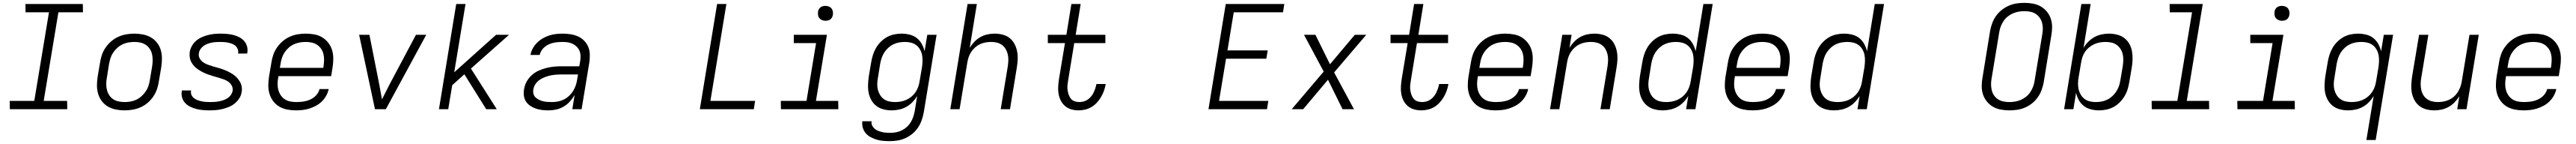

<svg xmlns="http://www.w3.org/2000/svg" viewBox="-20 -763 18040 1006"><path d="M451 0H49L48 -58H220L323 -677H159L158 -735H560L561 -677H389L286 -58H450Z M852 8Q821 8 791 2Q761 -4 736 -18.5Q711 -33 693.5 -56Q676 -79 667.5 -107Q659 -135 659 -166Q659 -197 664 -228L681 -328Q685 -355 694.5 -382Q704 -409 721.5 -433.5Q739 -458 762 -477Q785 -496 812 -507.5Q839 -519 866.5 -523.5Q894 -528 921 -528Q952 -528 982 -522Q1012 -516 1037 -501.5Q1062 -487 1080 -464Q1098 -441 1106 -413Q1114 -385 1114 -354Q1114 -323 1109 -292L1092 -192Q1088 -165 1078.5 -138Q1069 -111 1052 -86.5Q1035 -62 1012 -43Q989 -24 962 -12.5Q935 -1 907 3.5Q879 8 852 8ZM852 -50Q872 -50 893 -53.5Q914 -57 933.5 -66Q953 -75 970 -90Q987 -105 999.5 -123Q1012 -141 1019 -161Q1026 -181 1029 -202L1046 -302Q1049 -323 1049 -344.5Q1049 -366 1044.5 -385.5Q1040 -405 1028.5 -422Q1017 -439 1000.5 -450Q984 -461 963.5 -465.5Q943 -470 922 -470Q902 -470 880.5 -466.5Q859 -463 839.5 -454Q820 -445 803 -430Q786 -415 773.5 -397Q761 -379 754.5 -359Q748 -339 744 -318L728 -218Q724 -197 724 -175.5Q724 -154 729 -134.5Q734 -115 745 -98Q756 -81 772.5 -70Q789 -59 810 -54.5Q831 -50 852 -50Z M1448 8Q1425 8 1401.5 6Q1378 4 1356 -1.5Q1334 -7 1314 -16.5Q1294 -26 1278.5 -41.5Q1263 -57 1256 -79Q1249 -101 1253 -125L1254 -131H1318V-128Q1315 -112 1321.5 -98.5Q1328 -85 1339.5 -76.5Q1351 -68 1364.5 -63Q1378 -58 1392.5 -55Q1407 -52 1422.5 -51Q1438 -50 1453 -50Q1468 -50 1483.5 -51Q1499 -52 1514 -55Q1529 -58 1544 -63Q1559 -68 1573 -77Q1587 -86 1596.5 -99.5Q1606 -113 1609 -128Q1612 -148 1603 -164.5Q1594 -181 1579 -192Q1564 -203 1546 -209Q1528 -215 1510 -220.5Q1492 -226 1474 -231Q1456 -236 1438 -242.5Q1420 -249 1403.5 -257Q1387 -265 1371.5 -275Q1356 -285 1343 -298Q1330 -311 1321 -327Q1312 -343 1309 -362Q1306 -381 1309 -401Q1313 -423 1324.5 -443Q1336 -463 1354 -478.5Q1372 -494 1394 -503.5Q1416 -513 1437.5 -518.5Q1459 -524 1481 -526Q1503 -528 1525 -528Q1548 -528 1570.5 -526Q1593 -524 1614.5 -518.5Q1636 -513 1655.5 -503Q1675 -493 1689 -477.5Q1703 -462 1709.5 -440.5Q1716 -419 1712 -396L1711 -389H1647L1648 -393Q1650 -407 1644.5 -420.5Q1639 -434 1629 -443Q1619 -452 1605.5 -457Q1592 -462 1578 -465Q1564 -468 1549.5 -469Q1535 -470 1521 -470Q1506 -470 1491 -469Q1476 -468 1461.5 -465Q1447 -462 1432.5 -456.5Q1418 -451 1405.5 -442Q1393 -433 1384 -420Q1375 -407 1373 -392Q1369 -373 1378 -356Q1387 -339 1402 -328.5Q1417 -318 1434.5 -311.5Q1452 -305 1470.5 -299.5Q1489 -294 1507.5 -289Q1526 -284 1543.5 -277.5Q1561 -271 1577.5 -263Q1594 -255 1609.5 -245Q1625 -235 1637.5 -222Q1650 -209 1659.5 -193Q1669 -177 1672.5 -158Q1676 -139 1672 -119Q1669 -97 1656 -76.5Q1643 -56 1624 -40.5Q1605 -25 1583 -16Q1561 -7 1538.5 -1.5Q1516 4 1493.5 6Q1471 8 1448 8Z M2051 8Q2020 8 1990 2Q1960 -4 1935.5 -18.5Q1911 -33 1893.5 -56Q1876 -79 1867.5 -107Q1859 -135 1859 -166Q1859 -197 1864 -228L1881 -328Q1885 -355 1894.5 -382Q1904 -409 1921.5 -433.5Q1939 -458 1962 -477Q1985 -496 2011.5 -507.5Q2038 -519 2066 -523.5Q2094 -528 2121 -528Q2152 -528 2182 -522.5Q2212 -517 2236.5 -502Q2261 -487 2279 -464Q2297 -441 2305.5 -413Q2314 -385 2314 -354Q2314 -323 2309 -292L2299 -231H1930L1928 -219Q1924 -197 1924 -175Q1924 -153 1929.5 -133.5Q1935 -114 1946.5 -97Q1958 -80 1975 -69Q1992 -58 2013 -54Q2034 -50 2056 -50Q2072 -50 2087.5 -51.5Q2103 -53 2119.5 -56.5Q2136 -60 2151.5 -67Q2167 -74 2181 -85Q2195 -96 2204.5 -110.5Q2214 -125 2218 -141H2282Q2277 -117 2264.5 -94.5Q2252 -72 2233.5 -54Q2215 -36 2192.5 -24Q2170 -12 2146 -4.5Q2122 3 2098 5.5Q2074 8 2051 8ZM1940 -289H2244L2246 -301Q2249 -323 2249.5 -344.5Q2250 -366 2245 -386Q2240 -406 2228.5 -422.5Q2217 -439 2200.5 -450Q2184 -461 2163.5 -465.5Q2143 -470 2122 -470Q2101 -470 2080 -466.5Q2059 -463 2039 -454Q2019 -445 2002.5 -430.5Q1986 -416 1973.5 -397.5Q1961 -379 1954.5 -359Q1948 -339 1945 -319Z M2606 0 2495 -520H2567L2636 -173Q2641 -147 2645.5 -121Q2650 -95 2655 -69Q2668 -95 2681.5 -121Q2695 -147 2708 -173L2893 -520H2965L2682 0Z M3054 0 3175 -735H3240L3161 -258L3454 -520H3545L3278 -284L3459 0H3385L3232 -244L3147 -168L3119 0Z M3822 8Q3799 8 3776.5 5.5Q3754 3 3733.5 -4Q3713 -11 3694.5 -23Q3676 -35 3664 -53Q3652 -71 3649 -93.5Q3646 -116 3650 -140Q3654 -167 3668 -192.5Q3682 -218 3703.5 -237.5Q3725 -257 3751.5 -269Q3778 -281 3805.5 -288Q3833 -295 3860 -297.5Q3887 -300 3914 -300H4037L4043 -335Q4046 -354 4045.5 -373Q4045 -392 4038 -408.5Q4031 -425 4018 -437.5Q4005 -450 3989 -457.5Q3973 -465 3955 -467.5Q3937 -470 3918 -470Q3902 -470 3886 -468.5Q3870 -467 3854 -463.5Q3838 -460 3823 -453Q3808 -446 3794.5 -435Q3781 -424 3772 -409.5Q3763 -395 3759 -379H3695Q3699 -403 3711.5 -425.5Q3724 -448 3742 -465.5Q3760 -483 3782 -495.5Q3804 -508 3827.5 -515.5Q3851 -523 3874.5 -525.5Q3898 -528 3922 -528Q3950 -528 3977.5 -523.5Q4005 -519 4029 -508Q4053 -497 4071.5 -478Q4090 -459 4100 -434.5Q4110 -410 4110.5 -382Q4111 -354 4107 -326L4053 0H3988L4004 -99Q3990 -75 3970.5 -53.5Q3951 -32 3926.5 -18Q3902 -4 3875.5 2Q3849 8 3822 8ZM3847 -50Q3867 -50 3888 -54Q3909 -58 3929 -68Q3949 -78 3965.5 -93.5Q3982 -109 3993.5 -127.5Q4005 -146 4012 -166.5Q4019 -187 4022 -208L4028 -243H3914Q3895 -243 3875 -241.5Q3855 -240 3835.5 -236Q3816 -232 3796.5 -224.5Q3777 -217 3759.5 -205.5Q3742 -194 3730 -176Q3718 -158 3715 -138Q3712 -122 3716 -107Q3720 -92 3731 -82Q3742 -72 3755.5 -65.5Q3769 -59 3784 -55.5Q3799 -52 3815 -51Q3831 -50 3847 -50Z M4881 0 5002 -735H5067L4955 -58H5268L5259 0Z M5851 0H5449L5448 -58H5628L5695 -462H5539V-520H5771L5694 -58H5850ZM5761 -618Q5748 -618 5737 -622.5Q5726 -627 5718.5 -636Q5711 -645 5709 -657.5Q5707 -670 5709 -683Q5710 -691 5715 -699.5Q5720 -708 5727.5 -713Q5735 -718 5743.5 -720Q5752 -722 5760 -722Q5773 -722 5784.5 -717.5Q5796 -713 5803 -704Q5810 -695 5812.5 -682.5Q5815 -670 5812 -657Q5811 -649 5806 -640.5Q5801 -632 5794 -627Q5787 -622 5778 -620Q5769 -618 5761 -618Z M6212 223Q6188 223 6164.5 221Q6141 219 6119.5 212.5Q6098 206 6078 195.5Q6058 185 6043.5 168.5Q6029 152 6022.5 130Q6016 108 6019 84H6084Q6081 100 6087.5 113.5Q6094 127 6104.5 136Q6115 145 6128.5 150.5Q6142 156 6156.5 159.5Q6171 163 6186 164Q6201 165 6216 165Q6236 165 6256.5 161Q6277 157 6296 147.5Q6315 138 6331 123.5Q6347 109 6358 91Q6369 73 6375.5 53Q6382 33 6386 13L6403 -92Q6389 -69 6369.5 -49Q6350 -29 6326 -16Q6302 -3 6275.5 2.5Q6249 8 6224 8Q6195 8 6167.5 1Q6140 -6 6118.5 -22Q6097 -38 6083 -62Q6069 -86 6063.5 -113.5Q6058 -141 6059 -170Q6060 -199 6064 -228L6081 -328Q6085 -353 6093 -378.5Q6101 -404 6114.5 -427.5Q6128 -451 6148 -471Q6168 -491 6191.5 -504Q6215 -517 6241.5 -522.5Q6268 -528 6293 -528Q6322 -528 6350.5 -521Q6379 -514 6400 -497.5Q6421 -481 6434.5 -457Q6448 -433 6455 -405L6474 -520H6539L6449 23Q6444 50 6434.5 77Q6425 104 6409 128Q6393 152 6370 171Q6347 190 6320.5 202Q6294 214 6266.5 218.5Q6239 223 6212 223ZM6248 -50Q6268 -50 6288 -53.5Q6308 -57 6327 -65.5Q6346 -74 6362.5 -87.5Q6379 -101 6391 -118.5Q6403 -136 6410 -155.5Q6417 -175 6420 -195L6437 -295Q6440 -316 6440.5 -338Q6441 -360 6437 -380Q6433 -400 6422.5 -418Q6412 -436 6396 -448Q6380 -460 6359.5 -465Q6339 -470 6318 -470Q6298 -470 6277 -466.5Q6256 -463 6236.5 -453.5Q6217 -444 6200.5 -429Q6184 -414 6172.5 -396Q6161 -378 6154.5 -358.5Q6148 -339 6144 -318L6128 -218Q6124 -197 6123.5 -176Q6123 -155 6128 -135.5Q6133 -116 6143.5 -99Q6154 -82 6170 -70.5Q6186 -59 6206.5 -54.5Q6227 -50 6248 -50Z M6635 0 6756 -735H6821L6771 -429Q6785 -452 6804 -471.5Q6823 -491 6846 -504Q6869 -517 6894.5 -522.5Q6920 -528 6945 -528Q6974 -528 7001.5 -521Q7029 -514 7050 -497.5Q7071 -481 7084 -457Q7097 -433 7102.5 -406Q7108 -379 7107 -350Q7106 -321 7101 -292L7053 0H6988L7038 -302Q7041 -323 7041.5 -343.5Q7042 -364 7037.5 -383.5Q7033 -403 7023 -420Q7013 -437 6997.5 -448.5Q6982 -460 6962.5 -465Q6943 -470 6922 -470Q6902 -470 6882 -466.5Q6862 -463 6843.5 -454.5Q6825 -446 6809 -432Q6793 -418 6781.5 -400.5Q6770 -383 6763.5 -364Q6757 -345 6754 -325L6700 0Z M7533 8Q7507 8 7482.5 1Q7458 -6 7439.5 -21.5Q7421 -37 7409.5 -59Q7398 -81 7393.5 -106Q7389 -131 7390.5 -157Q7392 -183 7396 -210L7438 -462H7318V-520H7448L7483 -735H7548L7513 -520H7721V-462H7503L7460 -200Q7457 -183 7455.5 -166Q7454 -149 7456.5 -132.5Q7459 -116 7464.5 -100.5Q7470 -85 7480 -73Q7490 -61 7505.5 -55.5Q7521 -50 7539 -50Q7553 -50 7568.5 -54Q7584 -58 7597 -67Q7610 -76 7621 -89Q7632 -102 7638.5 -116Q7645 -130 7650 -144.5Q7655 -159 7658 -174V-176H7723V-174Q7719 -151 7711 -128.5Q7703 -106 7690.5 -85Q7678 -64 7661.5 -46Q7645 -28 7624 -15.5Q7603 -3 7579.5 2.5Q7556 8 7533 8Z M8443 0 8564 -735H8974L8965 -677H8620L8576 -411H8858L8848 -353H8566L8517 -58H8862L8853 0Z M9026 0 9250 -263 9112 -520H9192L9294 -314L9468 -520H9548L9323 -257L9462 0H9382L9280 -206L9106 0Z M9933 8Q9907 8 9882.5 1Q9858 -6 9839.5 -21.5Q9821 -37 9809.5 -59Q9798 -81 9793.5 -106Q9789 -131 9790.5 -157Q9792 -183 9796 -210L9838 -462H9718V-520H9848L9883 -735H9948L9913 -520H10121V-462H9903L9860 -200Q9857 -183 9855.5 -166Q9854 -149 9856.5 -132.5Q9859 -116 9864.5 -100.5Q9870 -85 9880 -73Q9890 -61 9905.5 -55.5Q9921 -50 9939 -50Q9953 -50 9968.5 -54Q9984 -58 9997 -67Q10010 -76 10021 -89Q10032 -102 10038.5 -116Q10045 -130 10050 -144.5Q10055 -159 10058 -174V-176H10123V-174Q10119 -151 10111 -128.5Q10103 -106 10090.5 -85Q10078 -64 10061.5 -46Q10045 -28 10024 -15.5Q10003 -3 9979.5 2.5Q9956 8 9933 8Z M10451 8Q10420 8 10390 2Q10360 -4 10335.5 -18.5Q10311 -33 10293.5 -56Q10276 -79 10267.5 -107Q10259 -135 10259 -166Q10259 -197 10264 -228L10281 -328Q10285 -355 10294.5 -382Q10304 -409 10321.5 -433.5Q10339 -458 10362 -477Q10385 -496 10411.5 -507.5Q10438 -519 10466 -523.5Q10494 -528 10521 -528Q10552 -528 10582 -522.5Q10612 -517 10636.5 -502Q10661 -487 10679 -464Q10697 -441 10705.5 -413Q10714 -385 10714 -354Q10714 -323 10709 -292L10699 -231H10330L10328 -219Q10324 -197 10324 -175Q10324 -153 10329.5 -133.5Q10335 -114 10346.5 -97Q10358 -80 10375 -69Q10392 -58 10413 -54Q10434 -50 10456 -50Q10472 -50 10487.5 -51.5Q10503 -53 10519.5 -56.5Q10536 -60 10551.5 -67Q10567 -74 10581 -85Q10595 -96 10604.5 -110.5Q10614 -125 10618 -141H10682Q10677 -117 10664.5 -94.5Q10652 -72 10633.5 -54Q10615 -36 10592.5 -24Q10570 -12 10546 -4.5Q10522 3 10498 5.5Q10474 8 10451 8ZM10340 -289H10644L10646 -301Q10649 -323 10649.5 -344.5Q10650 -366 10645 -386Q10640 -406 10628.5 -422.5Q10617 -439 10600.5 -450Q10584 -461 10563.5 -465.5Q10543 -470 10522 -470Q10501 -470 10480 -466.5Q10459 -463 10439 -454Q10419 -445 10402.5 -430.5Q10386 -416 10373.5 -397.5Q10361 -379 10354.5 -359Q10348 -339 10345 -319Z M10835 0 10921 -520H10986L10971 -429Q10985 -452 11004 -471.5Q11023 -491 11046 -504Q11069 -517 11094.5 -522.5Q11120 -528 11145 -528Q11174 -528 11201.5 -521Q11229 -514 11250 -497.5Q11271 -481 11284 -457Q11297 -433 11302.5 -406Q11308 -379 11307 -350Q11306 -321 11301 -292L11253 0H11188L11238 -302Q11241 -323 11241.5 -343.5Q11242 -364 11237.5 -383.5Q11233 -403 11223 -420Q11213 -437 11197.5 -448.5Q11182 -460 11162.5 -465Q11143 -470 11122 -470Q11102 -470 11082 -466.5Q11062 -463 11043.5 -454.5Q11025 -446 11009 -432Q10993 -418 10981.5 -400.5Q10970 -383 10963.5 -364Q10957 -345 10954 -325L10900 0Z M11624 8Q11595 8 11567.5 1Q11540 -6 11518.5 -22Q11497 -38 11483 -62Q11469 -86 11463.5 -113.5Q11458 -141 11459 -170Q11460 -199 11464 -228L11481 -328Q11485 -353 11493 -378.5Q11501 -404 11514.5 -427.5Q11528 -451 11548 -471Q11568 -491 11591.5 -504Q11615 -517 11641.5 -522.5Q11668 -528 11693 -528Q11722 -528 11750.5 -521Q11779 -514 11800 -497.5Q11821 -481 11834.5 -457Q11848 -433 11855 -405L11909 -735H11974L11853 0H11788L11803 -92Q11789 -69 11769.5 -49Q11750 -29 11726 -16Q11702 -3 11675.5 2.5Q11649 8 11624 8ZM11648 -50Q11668 -50 11688 -53.5Q11708 -57 11727 -65.5Q11746 -74 11762.5 -87.5Q11779 -101 11791 -118.5Q11803 -136 11810 -155.5Q11817 -175 11820 -195L11837 -295Q11840 -316 11840.5 -338Q11841 -360 11837 -380Q11833 -400 11822.5 -418Q11812 -436 11796 -448Q11780 -460 11759.5 -465Q11739 -470 11718 -470Q11698 -470 11677 -466.5Q11656 -463 11636.5 -453.5Q11617 -444 11600.5 -429Q11584 -414 11572.5 -396Q11561 -378 11554.5 -358.5Q11548 -339 11544 -318L11528 -218Q11524 -197 11523.5 -176Q11523 -155 11528 -135.5Q11533 -116 11543.5 -99Q11554 -82 11570 -70.5Q11586 -59 11606.5 -54.5Q11627 -50 11648 -50Z M12251 8Q12220 8 12190 2Q12160 -4 12135.5 -18.5Q12111 -33 12093.5 -56Q12076 -79 12067.5 -107Q12059 -135 12059 -166Q12059 -197 12064 -228L12081 -328Q12085 -355 12094.5 -382Q12104 -409 12121.5 -433.5Q12139 -458 12162 -477Q12185 -496 12211.5 -507.5Q12238 -519 12266 -523.5Q12294 -528 12321 -528Q12352 -528 12382 -522.5Q12412 -517 12436.5 -502Q12461 -487 12479 -464Q12497 -441 12505.5 -413Q12514 -385 12514 -354Q12514 -323 12509 -292L12499 -231H12130L12128 -219Q12124 -197 12124 -175Q12124 -153 12129.5 -133.5Q12135 -114 12146.5 -97Q12158 -80 12175 -69Q12192 -58 12213 -54Q12234 -50 12256 -50Q12272 -50 12287.5 -51.5Q12303 -53 12319.5 -56.5Q12336 -60 12351.5 -67Q12367 -74 12381 -85Q12395 -96 12404.5 -110.5Q12414 -125 12418 -141H12482Q12477 -117 12464.5 -94.5Q12452 -72 12433.5 -54Q12415 -36 12392.5 -24Q12370 -12 12346 -4.5Q12322 3 12298 5.5Q12274 8 12251 8ZM12140 -289H12444L12446 -301Q12449 -323 12449.5 -344.5Q12450 -366 12445 -386Q12440 -406 12428.5 -422.5Q12417 -439 12400.5 -450Q12384 -461 12363.5 -465.5Q12343 -470 12322 -470Q12301 -470 12280 -466.5Q12259 -463 12239 -454Q12219 -445 12202.5 -430.5Q12186 -416 12173.5 -397.5Q12161 -379 12154.5 -359Q12148 -339 12145 -319Z M12824 8Q12795 8 12767.5 1Q12740 -6 12718.5 -22Q12697 -38 12683 -62Q12669 -86 12663.5 -113.5Q12658 -141 12659 -170Q12660 -199 12664 -228L12681 -328Q12685 -353 12693 -378.5Q12701 -404 12714.5 -427.5Q12728 -451 12748 -471Q12768 -491 12791.5 -504Q12815 -517 12841.5 -522.5Q12868 -528 12893 -528Q12922 -528 12950.5 -521Q12979 -514 13000 -497.5Q13021 -481 13034.5 -457Q13048 -433 13055 -405L13109 -735H13174L13053 0H12988L13003 -92Q12989 -69 12969.5 -49Q12950 -29 12926 -16Q12902 -3 12875.5 2.5Q12849 8 12824 8ZM12848 -50Q12868 -50 12888 -53.5Q12908 -57 12927 -65.5Q12946 -74 12962.5 -87.5Q12979 -101 12991 -118.5Q13003 -136 13010 -155.5Q13017 -175 13020 -195L13037 -295Q13040 -316 13040.5 -338Q13041 -360 13037 -380Q13033 -400 13022.5 -418Q13012 -436 12996 -448Q12980 -460 12959.5 -465Q12939 -470 12918 -470Q12898 -470 12877 -466.5Q12856 -463 12836.5 -453.5Q12817 -444 12800.5 -429Q12784 -414 12772.5 -396Q12761 -378 12754.5 -358.5Q12748 -339 12744 -318L12728 -218Q12724 -197 12723.5 -176Q12723 -155 12728 -135.5Q12733 -116 12743.5 -99Q12754 -82 12770 -70.5Q12786 -59 12806.5 -54.5Q12827 -50 12848 -50Z M14052 8Q14021 8 13991.5 2.5Q13962 -3 13937.5 -17Q13913 -31 13894.5 -53.5Q13876 -76 13867 -103.5Q13858 -131 13858 -161.5Q13858 -192 13864 -223L13917 -548Q13922 -575 13932 -602Q13942 -629 13959 -652.5Q13976 -676 13999 -694Q14022 -712 14048.5 -723.5Q14075 -735 14102.5 -739Q14130 -743 14157 -743Q14188 -743 14217.5 -737.5Q14247 -732 14271.5 -718Q14296 -704 14314.5 -681.5Q14333 -659 14342 -631.5Q14351 -604 14351 -573.5Q14351 -543 14345 -512L14292 -187Q14287 -160 14277 -133Q14267 -106 14250 -82.5Q14233 -59 14210.5 -41Q14188 -23 14161 -11.5Q14134 0 14106.5 4Q14079 8 14052 8ZM14052 -50Q14072 -50 14092.5 -53.5Q14113 -57 14132.5 -65.5Q14152 -74 14169 -87.5Q14186 -101 14198 -119Q14210 -137 14217.5 -156.5Q14225 -176 14228 -196L14282 -522Q14286 -543 14286 -564Q14286 -585 14280.5 -604.5Q14275 -624 14263.5 -640Q14252 -656 14235.5 -666.5Q14219 -677 14198.5 -681Q14178 -685 14157 -685Q14137 -685 14116.5 -681.5Q14096 -678 14076.5 -669.5Q14057 -661 14040 -647.5Q14023 -634 14011 -616Q13999 -598 13991.5 -578.5Q13984 -559 13981 -539L13927 -213Q13923 -192 13923.5 -171Q13924 -150 13929 -130.5Q13934 -111 13945.5 -95Q13957 -79 13973.5 -68.5Q13990 -58 14010.5 -54Q14031 -50 14052 -50Z M14680 8Q14651 8 14623 1Q14595 -6 14573.5 -22.5Q14552 -39 14538.5 -63Q14525 -87 14519 -115L14500 0H14435L14556 -735H14621L14571 -428Q14584 -451 14604 -471Q14624 -491 14647.5 -504Q14671 -517 14697.5 -522.5Q14724 -528 14749 -528Q14778 -528 14806 -521Q14834 -514 14855.5 -498Q14877 -482 14891 -458Q14905 -434 14910 -406.5Q14915 -379 14914.5 -350Q14914 -321 14909 -292L14892 -192Q14888 -167 14880.5 -141.5Q14873 -116 14859 -92.5Q14845 -69 14825.5 -49Q14806 -29 14782 -16Q14758 -3 14731.5 2.5Q14705 8 14680 8ZM14656 -50Q14676 -50 14696.5 -53.5Q14717 -57 14736.5 -66.5Q14756 -76 14772.5 -91Q14789 -106 14800.5 -124Q14812 -142 14819 -161.5Q14826 -181 14829 -202L14846 -302Q14849 -323 14849.5 -344Q14850 -365 14845.5 -384.5Q14841 -404 14830 -421Q14819 -438 14803 -449.5Q14787 -461 14767 -465.5Q14747 -470 14726 -470Q14706 -470 14685.5 -466.5Q14665 -463 14646.5 -454.5Q14628 -446 14611 -432.5Q14594 -419 14582 -401.5Q14570 -384 14563.5 -364.5Q14557 -345 14554 -325L14537 -225Q14533 -204 14532.5 -182Q14532 -160 14536.5 -140Q14541 -120 14551.5 -102Q14562 -84 14578 -72Q14594 -60 14614.5 -55Q14635 -50 14656 -50Z M15451 0H15049L15048 -58H15228L15331 -677H15175L15174 -735H15406L15294 -58H15450Z M16051 0H15649L15648 -58H15828L15895 -462H15739V-520H15971L15894 -58H16050ZM15961 -618Q15948 -618 15937 -622.5Q15926 -627 15918.5 -636Q15911 -645 15909 -657.5Q15907 -670 15909 -683Q15910 -691 15915 -699.5Q15920 -708 15927.5 -713Q15935 -718 15943.5 -720Q15952 -722 15960 -722Q15973 -722 15984.5 -717.5Q15996 -713 16003 -704Q16010 -695 16012.5 -682.5Q16015 -670 16012 -657Q16011 -649 16006 -640.5Q16001 -632 15994 -627Q15987 -622 15978 -620Q15969 -618 15961 -618Z M16552 215 16603 -92Q16589 -69 16569.5 -49Q16550 -29 16526 -16Q16502 -3 16475.5 2.5Q16449 8 16424 8Q16395 8 16367.5 1Q16340 -6 16318.5 -22Q16297 -38 16283 -62Q16269 -86 16263.5 -113.5Q16258 -141 16259 -170Q16260 -199 16264 -228L16281 -328Q16285 -353 16293 -378.5Q16301 -404 16314.5 -427.5Q16328 -451 16348 -471Q16368 -491 16391.5 -504Q16415 -517 16441.5 -522.5Q16468 -528 16493 -528Q16522 -528 16550.5 -521Q16579 -514 16600 -497.5Q16621 -481 16634.5 -457Q16648 -433 16655 -405L16674 -520H16739L16617 215ZM16448 -50Q16468 -50 16488 -53.5Q16508 -57 16527 -65.5Q16546 -74 16562.5 -87.5Q16579 -101 16591 -118.5Q16603 -136 16610 -155.5Q16617 -175 16620 -195L16637 -295Q16640 -316 16640.5 -338Q16641 -360 16637 -380Q16633 -400 16622.5 -418Q16612 -436 16596 -448Q16580 -460 16559.5 -465Q16539 -470 16518 -470Q16498 -470 16477 -466.5Q16456 -463 16436.5 -453.5Q16417 -444 16400.5 -429Q16384 -414 16372.5 -396Q16361 -378 16354.5 -358.5Q16348 -339 16344 -318L16328 -218Q16324 -197 16323.5 -176Q16323 -155 16328 -135.5Q16333 -116 16343.5 -99Q16354 -82 16370 -70.5Q16386 -59 16406.5 -54.5Q16427 -50 16448 -50Z M17028 8Q16999 8 16972 1Q16945 -6 16923.5 -22.5Q16902 -39 16889 -63Q16876 -87 16870.5 -114Q16865 -141 16866.5 -170Q16868 -199 16872 -228L16921 -520H16986L16936 -218Q16932 -197 16932 -176.5Q16932 -156 16936 -136.5Q16940 -117 16950 -100Q16960 -83 16976 -71.5Q16992 -60 17011.5 -55Q17031 -50 17052 -50Q17072 -50 17091.5 -53.5Q17111 -57 17130 -65.5Q17149 -74 17165 -88Q17181 -102 17192 -119.5Q17203 -137 17210 -156Q17217 -175 17220 -195L17274 -520H17339L17253 0H17188L17203 -91Q17189 -68 17170 -48.5Q17151 -29 17127.5 -16Q17104 -3 17078.5 2.5Q17053 8 17028 8Z M17651 8Q17620 8 17590 2Q17560 -4 17535.5 -18.5Q17511 -33 17493.5 -56Q17476 -79 17467.5 -107Q17459 -135 17459 -166Q17459 -197 17464 -228L17481 -328Q17485 -355 17494.5 -382Q17504 -409 17521.5 -433.5Q17539 -458 17562 -477Q17585 -496 17611.5 -507.5Q17638 -519 17666 -523.5Q17694 -528 17721 -528Q17752 -528 17782 -522.5Q17812 -517 17836.5 -502Q17861 -487 17879 -464Q17897 -441 17905.5 -413Q17914 -385 17914 -354Q17914 -323 17909 -292L17899 -231H17530L17528 -219Q17524 -197 17524 -175Q17524 -153 17529.5 -133.5Q17535 -114 17546.5 -97Q17558 -80 17575 -69Q17592 -58 17613 -54Q17634 -50 17656 -50Q17672 -50 17687.5 -51.5Q17703 -53 17719.5 -56.5Q17736 -60 17751.5 -67Q17767 -74 17781 -85Q17795 -96 17804.5 -110.5Q17814 -125 17818 -141H17882Q17877 -117 17864.5 -94.5Q17852 -72 17833.5 -54Q17815 -36 17792.5 -24Q17770 -12 17746 -4.5Q17722 3 17698 5.5Q17674 8 17651 8ZM17540 -289H17844L17846 -301Q17849 -323 17849.5 -344.5Q17850 -366 17845 -386Q17840 -406 17828.5 -422.5Q17817 -439 17800.5 -450Q17784 -461 17763.5 -465.5Q17743 -470 17722 -470Q17701 -470 17680 -466.5Q17659 -463 17639 -454Q17619 -445 17602.5 -430.5Q17586 -416 17573.5 -397.5Q17561 -379 17554.5 -359Q17548 -339 17545 -319Z"/></svg>

Font: Iosevka Light Extended Oblique
Style: Regular
Weight: 300
Width: 7
Italic angle: -9°
Monospace: yes
Designer: Belleve Invis
Foundry: Belleve Invis
Version: Version 32.5.0; ttfautohint (v1.8.4)